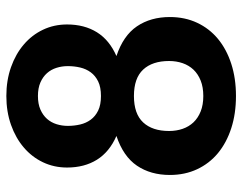

<svg xmlns="http://www.w3.org/2000/svg" viewBox="-101 -673 782 620"><g transform="rotate(-90 290.0 -363.0)"><path d="M419 -378Q485 -356 515 -311.8Q545 -267.5 545 -205.5Q545 -157 526.5 -117.5Q508 -78 474.5 -50.2Q441 -22.5 394 -7.2Q347 8 290 8Q233 8 186 -7.2Q139 -22.5 105.5 -50.2Q72 -78 53.5 -117.5Q35 -157 35 -205.5Q35 -267.5 65 -311.8Q95 -356 161 -378Q109.5 -400.5 84.2 -441Q59 -481.5 59 -537.5Q59 -579.5 76 -615.2Q93 -651 123.8 -677.2Q154.5 -703.5 197 -718.5Q239.5 -733.5 290 -733.5Q340.5 -733.5 383 -718.5Q425.5 -703.5 456.2 -677.2Q487 -651 504 -615.2Q521 -579.5 521 -537.5Q521 -481.5 495.8 -441Q470.5 -400.5 419 -378ZM193.5 -535Q193.5 -514.5 198 -495.2Q202.5 -476 213.5 -461Q224.5 -446 243 -437Q261.5 -428 290 -428Q318.5 -428 337 -437Q355.5 -446 366.5 -461Q377.5 -476 382 -495.2Q386.5 -514.5 386.5 -535Q386.5 -554 381 -571.5Q375.5 -589 363.8 -602.2Q352 -615.5 333.8 -623.5Q315.5 -631.5 290 -631.5Q264.5 -631.5 246.2 -623.5Q228 -615.5 216.2 -602.2Q204.5 -589 199 -571.5Q193.5 -554 193.5 -535ZM403 -208Q403 -262 375.2 -291.8Q347.5 -321.5 290 -321.5Q232.5 -321.5 204.8 -291.8Q177 -262 177 -208Q177 -184.5 184 -164.2Q191 -144 205 -129.2Q219 -114.5 240.2 -106Q261.5 -97.5 290 -97.5Q318.5 -97.5 339.8 -106Q361 -114.5 375 -129.2Q389 -144 396 -164.2Q403 -184.5 403 -208Z"/></g></svg>

Font: Lato
Style: Regular
Weight: 800
Designer: Lukasz Dziedzic with Adam Twardoch and Botio Nikoltchev
Foundry: tyPoland Lukasz Dziedzic
Version: Version 2.015; 2015-08-06; http://www.latofonts.com/; ttfaut